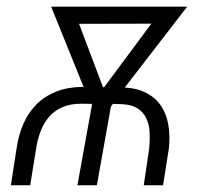

<svg xmlns="http://www.w3.org/2000/svg" viewBox="-20 -548 627 568"><path d="M12.2 0 28.8 -107.4Q34.7 -148.9 49.6 -182.6Q64.5 -216.3 88.9 -240.2Q113.3 -264.2 147 -277.3Q180.7 -290.5 224.1 -291L227.5 -290.5L131.3 -528.3H533.7L349.1 -289.1Q388.2 -286.6 415 -272Q441.9 -257.3 457.5 -233.2Q473.1 -209 478.3 -177Q483.4 -145 479.5 -108.4L462.4 0H405.3L421.4 -108.9Q423.8 -133.3 422.6 -156.2Q421.4 -179.2 413.1 -197.3Q404.8 -215.3 387.7 -226.8Q370.6 -238.3 342.3 -239.7L314 -240.7L308.1 -232.9L266.6 0H209L252 -237.3L251 -240.7L220.7 -241.2Q189 -241.2 165.8 -231.4Q142.6 -221.7 126.7 -204.1Q110.8 -186.5 101.1 -162.1Q91.3 -137.7 86.9 -108.4L69.3 0ZM284.7 -290H288.1L427.7 -478L213.9 -477.5Z"/></svg>

Font: Roboto Mono Light
Style: Italic
Weight: 300
Designer: Google
Version: Version 2.000985; 2015; ttfautohint (v1.3)